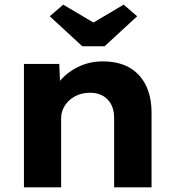

<svg xmlns="http://www.w3.org/2000/svg" viewBox="-20 -806 748 826"><path d="M83 -531H235L238 -458Q270 -496 318 -519Q366 -542 422 -542Q523 -542 577.5 -483Q632 -424 632 -321V0H471V-298Q471 -349 443 -378Q415 -407 367 -407Q331 -407 302.5 -391.5Q274 -376 258.5 -351Q243 -326 243 -299V0H163H83ZM194 -736 252 -786 382 -709 512 -786 570 -736 430 -607H334Z"/></svg>

Font: Lexend Exa HM Xlight
Style: Bold
Weight: 700
Designer: Bonnie Shaver-Troup, Thomas Jockin, Octavio Pardo
Foundry: Lexend
Version: Version 1.091